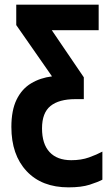

<svg xmlns="http://www.w3.org/2000/svg" viewBox="-20 -567 472 827"><path d="M275 240Q160 240 94.5 170Q29 100 29 -20Q29 -92 51.5 -138Q74 -184 114 -208Q154 -232 204 -238L50 -459V-547H405V-437H203L341 -234V-140H305Q234 -140 197.5 -110.5Q161 -81 161 -14Q161 53 193.5 88Q226 123 287 123Q330 123 363.5 111Q397 99 421 86V207Q402 217 366.5 228.5Q331 240 275 240Z"/></svg>

Font: Noto Sans ExtraCondensed
Style: Bold
Weight: 700
Width: 2
Designer: Monotype Design Team
Foundry: Monotype Imaging Inc.
Version: Version 2.013; ttfautohint (v1.8.4.7-5d5b)